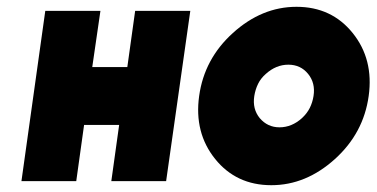

<svg xmlns="http://www.w3.org/2000/svg" viewBox="-20 -532 1106 564"><path d="M43 0H204L227 -165H330L307 0H468L539 -500H377L354 -335H251L275 -500H113Z M851 -512Q749 -512 664 -435Q580 -359 565 -250Q550 -142 612 -65Q674 12 777 12Q879 12 964 -65Q1048 -141 1063 -250Q1078 -358 1016 -435Q954 -512 851 -512ZM827 -342Q863 -342 885 -315Q907 -288 901 -250Q898 -231 890 -215Q882 -199 867 -185Q837 -158 801 -158Q766 -158 743 -185Q721 -212 727 -250Q730 -269 738 -285.5Q746 -302 761 -315Q791 -342 827 -342Z"/></svg>

Font: Unageo
Style: Black-Italic
Weight: 900
Designer: Richard Sepsi
Foundry: Richard Sepsi
Version: Version 2.000